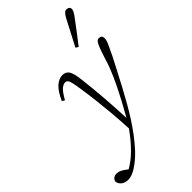

<svg xmlns="http://www.w3.org/2000/svg" viewBox="-376 -831 1158 1158"><g transform="rotate(-45 203.0 -252.5)"><path d="M-80 197Q-77 181 -66 173.5Q-55 166 -40 166Q-26 166 -13 172Q0 178 16 190L29 200Q75 174 117 132Q163 86 205 26Q201 -52 195.5 -113.5Q190 -175 183.5 -230.5Q177 -286 168 -346Q162 -387 157 -407.5Q152 -428 145.5 -435Q139 -442 128 -442Q114 -442 96.5 -428Q79 -414 52 -366L35 -376Q62 -436 90.5 -460.5Q119 -485 148 -485Q176 -485 190.5 -464Q205 -443 212 -378Q222 -294 228.5 -209Q235 -124 239 -29Q297 -130 339 -217.5Q381 -305 399 -367Q415 -418 425 -443.5Q435 -469 443 -478Q451 -487 461 -487Q486 -487 486 -464Q486 -453 483 -441.5Q480 -430 470 -410Q457 -381 442.5 -352Q428 -323 405 -279Q375 -221 350 -174.5Q325 -128 302 -87.5Q279 -47 253 -6Q225 37 197.5 74Q170 111 135 149Q97 189 56.5 216Q16 243 -16 243Q-42 243 -59 230.5Q-76 218 -80 197ZM321 -546Q341 -586 365 -630.5Q389 -675 406 -709Q426 -748 445 -748Q455 -748 463 -743Q471 -738 471 -726Q471 -710 448 -680Q426 -650 395.5 -610Q365 -570 338 -535Z"/></g></svg>

Font: Source Serif Pro Light
Style: Italic
Weight: 300
Italic angle: -12°
Designer: Frank Grießhammer
Foundry: Adobe Systems Incorporated
Version: Version 3.001;hotconv 1.0.111;makeotfexe 2.5.65597